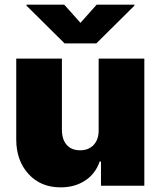

<svg xmlns="http://www.w3.org/2000/svg" viewBox="-20 -797 689 824"><path d="M403.4 -238.6V-545.5H599.4V0H413.4V-103.7H407.7Q389.9 -51.5 345.5 -22.2Q301.1 7.1 240.1 7.1Q154.8 7.1 102.5 -50.1Q50.1 -107.2 49.7 -197.4V-545.5H245.7V-238.6Q246.1 -197.8 266.5 -174.9Q286.9 -152 323.9 -152Q360.4 -152 382.1 -175.2Q403.8 -198.5 403.4 -238.6ZM255.7 -777 325.3 -698.9 394.9 -777H556.8V-772.7L393.5 -610.8H257.1L93.8 -772.7V-777Z"/></svg>

Font: Karasuma Gothic
Style: Black
Weight: 900
Designer: Rasmus Andersson / Ryoko Nishizuka
Foundry: Genbu
Version: Version 1.00